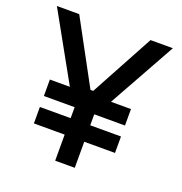

<svg xmlns="http://www.w3.org/2000/svg" viewBox="-127 -811 873 921"><g transform="rotate(20 310.0 -350.0)"><path d="M600 -700H486L311 -377H297L122 -700H8L199 -357H97V-273H254V-217H97V-133H254V0H354V-133H511V-217H354V-273H511V-357H409Z"/></g></svg>

Font: Space Text Medium
Style: Regular
Weight: 500
Designer: Florian Karsten (Space Text), Colophon Foundry (Space Mono)
Foundry: Florian Karsten
Version: Version 1.003;PS 001.003;hotconv 1.0.88;makeotf.lib2.5.64775